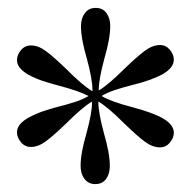

<svg xmlns="http://www.w3.org/2000/svg" viewBox="-20 -817 481 486"><path d="M420 -481Q420 -468 410 -456Q400 -444 385 -444Q366 -444 346.5 -458.5Q327 -473 294 -505Q253 -546 229 -560V-558Q229 -532 243 -480Q258 -429 258 -397Q258 -377 248.5 -364Q239 -351 221 -351Q204 -351 194 -364Q184 -377 184 -397Q184 -429 199 -480Q213 -532 213 -558V-560Q189 -546 148 -505Q117 -475 97 -460Q77 -445 58 -445Q43 -445 33 -457Q23 -469 23 -482Q23 -502 50 -518Q71 -530 97 -538Q123 -546 128 -547Q148 -552 168.5 -558.5Q189 -565 204 -574Q182 -586 130 -600Q125 -601 98 -609Q71 -617 50 -629Q23 -645 23 -665Q23 -678 33 -690Q43 -702 58 -702Q77 -702 96.5 -687.5Q116 -673 149 -641Q190 -600 214 -586V-590Q214 -616 200 -668Q185 -719 185 -751Q185 -771 195 -784Q205 -797 222 -797Q240 -797 249.5 -784Q259 -771 259 -751Q259 -719 244 -668Q230 -616 230 -590V-588Q254 -602 295 -643Q326 -673 346 -688Q366 -703 385 -703Q400 -703 410 -691Q420 -679 420 -666Q420 -646 393 -630Q365 -614 312 -601Q292 -596 272 -589.5Q252 -583 237 -574Q263 -559 314 -546Q367 -532 393 -517Q420 -501 420 -481Z"/></svg>

Font: Shippori Mincho
Style: Regular
Weight: 400
Designer: FONTDASU
Foundry: FONTDASU / Google Inc. / but / Adobe
Version: Version 3.110; ttfautohint (v1.8.3)